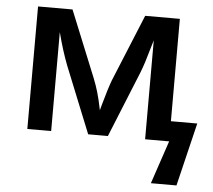

<svg xmlns="http://www.w3.org/2000/svg" viewBox="-52 -596 935 843"><g transform="rotate(5 415.5 -175.0)"><path d="M392.1 -109.9 398.4 -133.3Q418.5 -206.1 433.1 -245.1L554.2 -540H707V-88.9H823.2L755.9 189.9H643.1L707 0H601.1V-436L592.3 -406.7Q570.3 -328.1 555.2 -291L437 0H350.1L231.9 -293Q207.5 -356.4 187 -436V0H82V-540H233.9L353 -247.1Q364.3 -218.8 373.3 -188.5Q382.3 -158.2 392.1 -109.9Z"/></g></svg>

Font: Open Sans Semibold
Style: Regular
Weight: 600
Foundry: Ascender Corporation
Version: Version 1.10; ttfautohint (v1.5.65-e2d9)